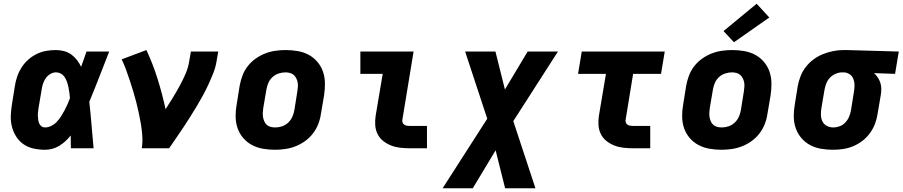

<svg xmlns="http://www.w3.org/2000/svg" viewBox="-20 -797 4851 1032"><path d="M222 8Q191 8 161 1.5Q131 -5 107.5 -21Q84 -37 68 -61.5Q52 -86 44.5 -114.5Q37 -143 38 -173.5Q39 -204 44 -235L60 -335Q64 -361 72.5 -386Q81 -411 96 -434.5Q111 -458 132 -476.5Q153 -495 177.5 -507Q202 -519 228.5 -523.5Q255 -528 280 -528Q303 -528 325 -522Q347 -516 364 -503.5Q381 -491 394 -474Q407 -457 416 -438Q423 -458 430.5 -478.5Q438 -499 445 -520H567Q540 -452 514 -384.5Q488 -317 460 -250Q467 -188 472 -125Q477 -62 483 0H361Q361 -17 360.5 -34Q360 -51 360 -69Q347 -52 331.5 -38Q316 -24 298 -13Q280 -2 260.5 3Q241 8 222 8ZM222 -112Q239 -112 256 -120.5Q273 -129 285.5 -142.5Q298 -156 308 -171.5Q318 -187 326.5 -203Q335 -219 342.5 -235.5Q350 -252 356 -269Q355 -284 353 -298.5Q351 -313 348 -327.5Q345 -342 340.5 -355.5Q336 -369 328.5 -381Q321 -393 308.5 -400.5Q296 -408 280 -408Q265 -408 250 -399Q235 -390 225.5 -376Q216 -362 211 -346.5Q206 -331 204 -316L187 -216Q186 -205 184.5 -194.5Q183 -184 183.5 -173.5Q184 -163 185.5 -152.5Q187 -142 191 -133Q195 -124 203 -118Q211 -112 222 -112Z M742 0Q747 -32 745 -64Q743 -96 738 -126.5Q733 -157 726.5 -187.5Q720 -218 712.5 -247.5Q705 -277 696 -306.5Q687 -336 677.5 -365Q668 -394 657.5 -422.5Q647 -451 634 -478L767 -528Q802 -453 827 -373Q852 -293 870 -210Q890 -241 909 -272Q928 -303 945.5 -335Q963 -367 977.5 -400.5Q992 -434 997 -468L1006 -520H1153L1144 -468Q1139 -436 1127 -405.5Q1115 -375 1101 -344.5Q1087 -314 1071 -284.5Q1055 -255 1037.5 -226Q1020 -197 1002 -168.5Q984 -140 965.5 -112Q947 -84 927.5 -56Q908 -28 889 0Z M1458 8Q1425 8 1393.5 2.5Q1362 -3 1334.5 -17.5Q1307 -32 1287 -55.5Q1267 -79 1257 -108Q1247 -137 1246.5 -169.5Q1246 -202 1252 -235L1268 -335Q1273 -363 1283 -390Q1293 -417 1311 -440.5Q1329 -464 1353.5 -481.5Q1378 -499 1405 -509.5Q1432 -520 1460 -524Q1488 -528 1516 -528Q1548 -528 1580 -522.5Q1612 -517 1639 -502.5Q1666 -488 1686 -464.5Q1706 -441 1716 -412Q1726 -383 1726.5 -350.5Q1727 -318 1722 -285L1705 -185Q1701 -157 1690.5 -130Q1680 -103 1662 -79.5Q1644 -56 1619.5 -38.5Q1595 -21 1568 -10.5Q1541 0 1513 4Q1485 8 1458 8ZM1460 -112Q1478 -112 1496 -118Q1514 -124 1528.5 -137.5Q1543 -151 1551 -168.5Q1559 -186 1562 -204L1578 -304Q1580 -317 1581 -329.5Q1582 -342 1580 -353.5Q1578 -365 1572.5 -376Q1567 -387 1558.5 -394.5Q1550 -402 1538 -405Q1526 -408 1514 -408Q1496 -408 1477.5 -402Q1459 -396 1444.5 -382.5Q1430 -369 1422.5 -351.5Q1415 -334 1412 -316L1395 -216Q1393 -203 1392.5 -190.5Q1392 -178 1394 -166.5Q1396 -155 1401 -144Q1406 -133 1414.5 -125.5Q1423 -118 1435 -115Q1447 -112 1460 -112Z M2182 0Q2156 0 2130.5 -3Q2105 -6 2082 -15Q2059 -24 2040 -39Q2021 -54 2010 -75.5Q1999 -97 1997 -122.5Q1995 -148 1999 -174L2037 -400H1917V-520H2203L2143 -155Q2141 -147 2143.5 -139.5Q2146 -132 2152 -127.5Q2158 -123 2166 -121.5Q2174 -120 2182 -120H2275V0Z M2359 215 2599 -159 2480 -520H2643L2694 -316L2816 -520H2979L2739 -146L2858 215H2695L2644 11L2521 215Z M3382 0Q3356 0 3330.5 -3Q3305 -6 3282 -15Q3259 -24 3240 -39Q3221 -54 3210 -75.5Q3199 -97 3197 -122.5Q3195 -148 3199 -174L3237 -400H3087L3107 -520H3553L3533 -400H3383L3343 -155Q3341 -147 3343.5 -139.5Q3346 -132 3352 -127.5Q3358 -123 3366 -121.5Q3374 -120 3382 -120H3475V0Z M3858 8Q3825 8 3793.5 2.5Q3762 -3 3734.5 -17.5Q3707 -32 3687 -55.5Q3667 -79 3657 -108Q3647 -137 3646.5 -169.5Q3646 -202 3652 -235L3668 -335Q3673 -363 3683 -390Q3693 -417 3711 -440.5Q3729 -464 3753.5 -481.5Q3778 -499 3805 -509.5Q3832 -520 3860 -524Q3888 -528 3916 -528Q3948 -528 3980 -522.5Q4012 -517 4039 -502.5Q4066 -488 4086 -464.5Q4106 -441 4116 -412Q4126 -383 4126.5 -350.5Q4127 -318 4122 -285L4105 -185Q4101 -157 4090.5 -130Q4080 -103 4062 -79.5Q4044 -56 4019.5 -38.5Q3995 -21 3968 -10.5Q3941 0 3913 4Q3885 8 3858 8ZM3860 -112Q3878 -112 3896 -118Q3914 -124 3928.5 -137.5Q3943 -151 3951 -168.5Q3959 -186 3962 -204L3978 -304Q3980 -317 3981 -329.5Q3982 -342 3980 -353.5Q3978 -365 3972.5 -376Q3967 -387 3958.5 -394.5Q3950 -402 3938 -405Q3926 -408 3914 -408Q3896 -408 3877.5 -402Q3859 -396 3844.5 -382.5Q3830 -369 3822.5 -351.5Q3815 -334 3812 -316L3795 -216Q3793 -203 3792.5 -190.5Q3792 -178 3794 -166.5Q3796 -155 3801 -144Q3806 -133 3814.5 -125.5Q3823 -118 3835 -115Q3847 -112 3860 -112ZM3925 -570 3869 -630 4047 -777 4115 -703Z M4457 8Q4424 8 4392.5 2.5Q4361 -3 4334 -17.5Q4307 -32 4287 -55.5Q4267 -79 4257 -108Q4247 -137 4246.5 -169.5Q4246 -202 4252 -235L4268 -335Q4273 -362 4283.5 -388.5Q4294 -415 4312 -438Q4330 -461 4354 -478.5Q4378 -496 4404.5 -506.5Q4431 -517 4459 -522.5Q4487 -528 4514 -528Q4518 -528 4522.5 -528Q4527 -528 4531 -528L4811 -520L4791 -400L4678 -404Q4690 -393 4698.5 -380Q4707 -367 4712 -351.5Q4717 -336 4717 -319Q4717 -302 4714 -285L4697 -185Q4693 -158 4683 -131.5Q4673 -105 4656 -81.5Q4639 -58 4615.5 -40Q4592 -22 4565.5 -11Q4539 0 4511.5 4Q4484 8 4457 8ZM4458 -112Q4476 -112 4493.5 -118.5Q4511 -125 4524 -139Q4537 -153 4544 -170Q4551 -187 4554 -204L4570 -304Q4573 -322 4573 -339.5Q4573 -357 4567 -372.5Q4561 -388 4547.5 -397.5Q4534 -407 4516 -408H4511Q4510 -408 4508.5 -408Q4507 -408 4506 -408Q4489 -408 4471.5 -400.5Q4454 -393 4441.5 -380Q4429 -367 4422 -350Q4415 -333 4412 -316L4395 -216Q4392 -197 4392.5 -178.5Q4393 -160 4400.5 -144.5Q4408 -129 4424 -120.5Q4440 -112 4458 -112Z"/></svg>

Font: Iosevka SS04 Hv Ex Obl
Style: Regular
Weight: 900
Width: 7
Italic angle: -9°
Monospace: yes
Designer: Belleve Invis
Foundry: Belleve Invis
Version: Version 19.0.0; ttfautohint (v1.8.4)